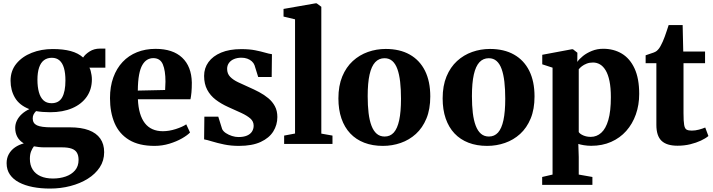

<svg xmlns="http://www.w3.org/2000/svg" viewBox="-20 -838 4152 1118"><path d="M271.5 260Q217 260 171 251Q125 242 90.8 224Q56.5 206 37.5 178.2Q18.5 150.5 18.5 112Q18.5 82.5 31.5 59.2Q44.5 36 67.2 20.2Q90 4.5 118.5 -3Q93 -18.5 80.8 -41.2Q68.5 -64 68.5 -93Q68.5 -116 78.8 -136.8Q89 -157.5 107.5 -174.2Q126 -191 151 -202.5Q93 -225 67.2 -268.8Q41.5 -312.5 41.5 -368Q41.5 -426 75.2 -467.2Q109 -508.5 164.8 -530.5Q220.5 -552.5 287 -552.5Q348.5 -552.5 392.2 -540.5Q436 -528.5 464 -503Q476 -522 502 -538.5Q528 -555 562 -555H593.5V-444H500.5Q505 -437 508 -425.2Q511 -413.5 513 -400.8Q515 -388 515 -376Q515 -317.5 485 -274.5Q455 -231.5 400.5 -208Q346 -184.5 272 -184.5Q250.5 -184.5 228.8 -186.2Q207 -188 190 -191Q181 -182 175.8 -172Q170.5 -162 170.5 -148.5Q170.5 -120 195.2 -108.2Q220 -96.5 280.5 -96.5H387.5Q452.5 -96.5 496.8 -80Q541 -63.5 563.8 -31.2Q586.5 1 586.5 48Q586.5 97.5 560.8 136.5Q535 175.5 490.8 203Q446.5 230.5 390 245.2Q333.5 260 271.5 260ZM288.5 201.5Q328.5 201.5 362.5 189.8Q396.5 178 417 154Q437.5 130 437.5 93Q437.5 68 428.2 51.8Q419 35.5 397.8 27.8Q376.5 20 340.5 20H238.5Q221 20 205.5 18.2Q190 16.5 177.5 14Q168 26 161 43.5Q154 61 154 87Q154 123.5 170.2 149.2Q186.5 175 216.5 188.2Q246.5 201.5 288.5 201.5ZM280 -237Q323 -237 342 -271Q361 -305 361 -369.5Q361 -412 352.5 -441.5Q344 -471 326.5 -486.2Q309 -501.5 282 -501.5Q255 -501.5 236.2 -487.5Q217.5 -473.5 207.8 -445Q198 -416.5 198 -373.5Q198 -332.5 206.5 -301.5Q215 -270.5 233 -253.8Q251 -237 280 -237Z M879.5 11.5Q789 11.5 731.5 -23.5Q674 -58.5 647.2 -121.2Q620.5 -184 620.5 -266.5Q620.5 -334 639.8 -387Q659 -440 694 -477.2Q729 -514.5 777.8 -534Q826.5 -553.5 885.5 -553.5Q986.5 -553.5 1040.8 -502.2Q1095 -451 1097 -357.5Q1097 -324 1094.8 -300Q1092.5 -276 1089 -260H783Q785 -213.5 795.2 -178.8Q805.5 -144 823.5 -120.8Q841.5 -97.5 867.8 -85.8Q894 -74 928 -74Q964.5 -74 1003.5 -86.5Q1042.5 -99 1064.5 -114L1086.5 -66.5Q1071.5 -50.5 1039.8 -32.2Q1008 -14 966.2 -1.2Q924.5 11.5 879.5 11.5ZM782.5 -310.5 941.5 -314Q942 -326 942.5 -338Q943 -350 943.5 -362.5Q943.5 -427 928.2 -463.2Q913 -499.5 872.5 -499.5Q853.5 -499.5 837.5 -490.2Q821.5 -481 809 -459.8Q796.5 -438.5 789.8 -402Q783 -365.5 782.5 -310.5Z M1371.5 11.5Q1324.5 11.5 1285 3.2Q1245.5 -5 1215.8 -14.2Q1186 -23.5 1168.5 -26.5L1170 -158.5H1251L1273.5 -86.5Q1279.5 -73.5 1295.2 -63Q1311 -52.5 1330.8 -46.2Q1350.5 -40 1368.5 -40Q1398.5 -40 1418.2 -48.5Q1438 -57 1447.5 -72.2Q1457 -87.5 1457 -106Q1457 -131 1438 -147.8Q1419 -164.5 1385.8 -180Q1352.5 -195.5 1308.5 -215Q1267.5 -233.5 1236 -257.5Q1204.5 -281.5 1186.5 -315.5Q1168.5 -349.5 1168.5 -396Q1168.5 -441.5 1194 -476.5Q1219.5 -511.5 1267.8 -531.8Q1316 -552 1384.5 -552Q1432.5 -552 1466.2 -545.2Q1500 -538.5 1523.5 -531.5Q1547 -524.5 1563.5 -522.5L1562 -389.5H1483.5L1462 -458.5Q1457 -471.5 1446 -481.2Q1435 -491 1419.8 -496.5Q1404.5 -502 1386 -502Q1361.5 -502 1342.5 -494Q1323.5 -486 1313 -471.2Q1302.5 -456.5 1302.5 -437Q1302.5 -409 1320.2 -390.8Q1338 -372.5 1366.8 -359Q1395.5 -345.5 1428 -331Q1459 -317.5 1488.8 -301.8Q1518.5 -286 1542.5 -266Q1566.5 -246 1580.8 -219.2Q1595 -192.5 1595 -156.5Q1595 -110.5 1571.2 -72.5Q1547.5 -34.5 1498 -11.5Q1448.5 11.5 1371.5 11.5Z M1698 -60.5V-725.5L1631 -741.5V-786L1816.5 -818.5H1824L1851 -798.5V-60L1916 -48.5V0H1634.5V-48.5Z M1950.5 -265Q1950.5 -338.5 1973 -392.8Q1995.5 -447 2034.2 -482.5Q2073 -518 2122.5 -535.5Q2172 -553 2226 -553Q2308 -553 2366 -520.2Q2424 -487.5 2454.8 -425.8Q2485.5 -364 2485.5 -276.5Q2485.5 -202 2463 -147.8Q2440.5 -93.5 2401.8 -58.2Q2363 -23 2313.5 -5.8Q2264 11.5 2209.5 11.5Q2149 11.5 2101 -7Q2053 -25.5 2019.5 -61Q1986 -96.5 1968.2 -148Q1950.5 -199.5 1950.5 -265ZM2220 -43Q2252 -43 2273 -66.2Q2294 -89.5 2304.5 -138.2Q2315 -187 2315 -263Q2315 -318 2310 -361.5Q2305 -405 2294 -435.8Q2283 -466.5 2264.5 -482.8Q2246 -499 2219 -499Q2186.5 -499 2164.8 -475.8Q2143 -452.5 2132 -403.8Q2121 -355 2121 -278Q2121 -223.5 2126.2 -180Q2131.5 -136.5 2143.2 -105.8Q2155 -75 2173.8 -59Q2192.5 -43 2220 -43Z M2557.5 -265Q2557.5 -338.5 2580 -392.8Q2602.5 -447 2641.2 -482.5Q2680 -518 2729.5 -535.5Q2779 -553 2833 -553Q2915 -553 2973 -520.2Q3031 -487.5 3061.8 -425.8Q3092.5 -364 3092.5 -276.5Q3092.5 -202 3070 -147.8Q3047.5 -93.5 3008.8 -58.2Q2970 -23 2920.5 -5.8Q2871 11.5 2816.5 11.5Q2756 11.5 2708 -7Q2660 -25.5 2626.5 -61Q2593 -96.5 2575.2 -148Q2557.5 -199.5 2557.5 -265ZM2827 -43Q2859 -43 2880 -66.2Q2901 -89.5 2911.5 -138.2Q2922 -187 2922 -263Q2922 -318 2917 -361.5Q2912 -405 2901 -435.8Q2890 -466.5 2871.5 -482.8Q2853 -499 2826 -499Q2793.5 -499 2771.8 -475.8Q2750 -452.5 2739 -403.8Q2728 -355 2728 -278Q2728 -223.5 2733.2 -180Q2738.5 -136.5 2750.2 -105.8Q2762 -75 2780.8 -59Q2799.5 -43 2827 -43Z M3137 238.5V192.5L3197.5 178.5V-444L3137.5 -463.5V-519L3308.5 -551H3316.5L3342 -531L3341.5 -477.5Q3352.5 -494 3374.5 -511.8Q3396.5 -529.5 3427 -541.8Q3457.5 -554 3492.5 -554Q3553.5 -554 3600.8 -525.8Q3648 -497.5 3675 -439.2Q3702 -381 3702 -291Q3702 -227 3682.5 -171.8Q3663 -116.5 3626.5 -75.5Q3590 -34.5 3538.5 -11.8Q3487 11 3422.5 11Q3401 11 3379.8 7.5Q3358.5 4 3347.5 0L3350 76V178.5L3429.5 192.5V238.5ZM3420 -41Q3454.5 -41 3481 -64.8Q3507.5 -88.5 3522.2 -139.2Q3537 -190 3537 -272Q3537 -327.5 3529 -366Q3521 -404.5 3506.8 -428.2Q3492.5 -452 3473.8 -463Q3455 -474 3433 -474Q3412.5 -474 3396 -467.5Q3379.5 -461 3368 -452Q3356.5 -443 3350 -434.5V-69Q3357.5 -57.5 3377 -49.2Q3396.5 -41 3420 -41Z M3925 10.5Q3862 10.5 3832 -18.2Q3802 -47 3802 -110.5V-470H3739.5V-516Q3751 -520.5 3763.2 -524.2Q3775.5 -528 3786.2 -532Q3797 -536 3804 -541.5Q3811.5 -548 3817.5 -556Q3823.5 -564 3828.5 -574.2Q3833.5 -584.5 3839 -595.5Q3844.5 -607.5 3850.5 -624Q3856.5 -640.5 3862.5 -658.5Q3868.5 -676.5 3873.5 -692H3955L3958.5 -538H4085.5V-470H3960V-178.5Q3960 -132 3963.8 -110.5Q3967.5 -89 3978 -83.2Q3988.5 -77.5 4008 -77.5Q4028.5 -77.5 4050 -83.2Q4071.5 -89 4086.5 -95.5L4105 -46Q4088.5 -32 4061.2 -19.2Q4034 -6.5 3999.5 2Q3965 10.5 3925 10.5Z"/></svg>

Font: Merriweather 60pt ExtraBold
Style: Regular
Weight: 800
Version: Version 2.100